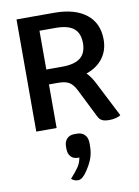

<svg xmlns="http://www.w3.org/2000/svg" viewBox="-109 -770 853 1180"><g transform="rotate(-10 318.0 -180.5)"><path d="M605 -10Q595 -2 575 3Q555 8 533 8Q504 8 488 -0.5Q472 -9 463 -29L375 -205Q356 -243 332 -257.5Q308 -272 263 -272H206V0H79V-700H314Q443 -700 514 -644Q585 -588 585 -486Q585 -418 548.5 -369.5Q512 -321 445 -298Q470 -273 491 -233ZM305 -365Q382 -365 419 -394.5Q456 -424 456 -486Q456 -548 420 -577.5Q384 -607 307 -607H206V-365ZM389 126V142Q389 185 377 219Q365 253 339 292Q323 316 309 327.5Q295 339 280 339Q257 339 239 323Q275 283 291 258.5Q307 234 312 203H304Q275 203 259 185Q243 167 243 138V121Q243 92 260 74Q277 56 306 56H324Q353 56 371 74.5Q389 93 389 126Z"/></g></svg>

Font: Krub SemiBold
Style: Regular
Weight: 600
Version: Version 1.000; ttfautohint (v1.6)